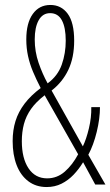

<svg xmlns="http://www.w3.org/2000/svg" viewBox="-20 -744 445 774"><path d="M183 -724Q227 -724 253 -688.5Q279 -653 279 -580Q279 -512 255.5 -462.5Q232 -413 188 -379L314 -154Q328 -183 338.5 -227Q349 -271 348 -312H383Q383 -266 370 -212.5Q357 -159 336 -120L405 0H364L315 -90Q298 -62 276.5 -39.5Q255 -17 228 -3.5Q201 10 168 10Q125 10 94 -13.5Q63 -37 47 -78.5Q31 -120 31 -175Q31 -219 42.5 -256Q54 -293 79 -326Q104 -359 144 -389Q126 -424 113 -455Q100 -486 93 -518Q86 -550 86 -585Q86 -651 112 -687.5Q138 -724 183 -724ZM160 -360Q125 -333 105 -304.5Q85 -276 76.5 -244Q68 -212 68 -175Q68 -106 95 -65.5Q122 -25 170 -25Q210 -25 241 -52Q272 -79 295 -122ZM182 -691Q152 -691 136 -662.5Q120 -634 120 -585Q120 -536 135.5 -491Q151 -446 172 -408Q213 -438 229 -483.5Q245 -529 245 -580Q245 -633 229.5 -662Q214 -691 182 -691Z"/></svg>

Font: Noto Sans Khmer ExtraCondensed ExtraLight
Style: Regular
Weight: 250
Width: 2
Designer: Danh Hong and the Monotype Design Team
Foundry: Monotype Imaging Inc.
Version: Version 2.004